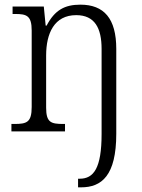

<svg xmlns="http://www.w3.org/2000/svg" viewBox="-20 -564 611 824"><path d="M315 240H328C416 240 479 190 479 10V-354C479 -485 426 -544 325 -544C258 -544 215 -521 180 -454H176L168 -536H34V-504H45C94 -504 116 -497 116 -433V-105C116 -39 95 -32 42 -32H29V0H259V-32H252C199 -32 178 -38 178 -102V-326C178 -421 213 -499 307 -499C387 -499 416 -443 416 -354V11C416 158 382 203 322 203H315Z"/></svg>

Font: Noto Serif Bengali SemiCondensed Light
Style: Regular
Weight: 300
Width: 4
Designer: Juan Bruce, Universal Thirst, Indian Type Foundry and the Monotype Design Team.
Foundry: Monotype Imaging Inc.
Version: Version 2.003